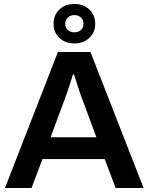

<svg xmlns="http://www.w3.org/2000/svg" viewBox="-20 -948 749 968"><path d="M5 0 272 -686H436L704 0H563L508 -146H194L139 0ZM235 -256H466L397 -442Q393 -452 387.5 -467.5Q382 -483 376 -501.5Q370 -520 364 -539Q358 -558 353 -573H348Q342 -553 333.5 -527Q325 -501 317 -478Q309 -455 304 -442ZM355 -729Q309 -729 279.5 -757Q250 -785 250 -828Q250 -872 279.5 -900Q309 -928 355 -928Q401 -928 430.5 -900Q460 -872 460 -828Q460 -785 430.5 -757Q401 -729 355 -729ZM355 -785Q375 -785 388 -797Q401 -809 401 -828Q401 -847 388 -859.5Q375 -872 355 -872Q335 -872 322 -859.5Q309 -847 309 -828Q309 -809 322 -797Q335 -785 355 -785Z"/></svg>

Font: Archivo SemiBold
Style: Regular
Weight: 600
Designer: Hector Gatti
Foundry: Omnibus-Type
Version: Version 2.001